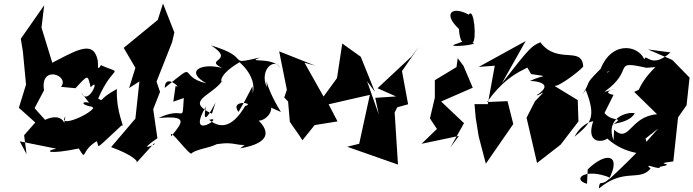

<svg xmlns="http://www.w3.org/2000/svg" viewBox="-20 -844 3967 1099"><path d="M282 -476 212 -704 214 -656 233 -814 99 -622 111 -549 129 -360 88 -227 182 -143 118 -70 132 38 93 -35 302 7C232 21 255 42 431 6C479 84 438 21 534 -36C551 2 515 22 676 -126C700 -109 643 -193 649 -339L650 -335C533 -272 579 -260 542 -280C631 -486 693 -410 558 -471C533 -429 544 -476 539 -500C512 -625 407 -549 239 -464ZM341 -100C368 -120 343 -207 238 -158L178 -225L232 -327C208 -478 383 -410 329 -347L412 -339C487 -420 481 -417 499 -344C559 -412 485 -231 446 -313L560 -165C534 -305 372 -253 517 -231C503 -190 306 -107 354 -178Z M863 -17C750 33 912 -74 881 -52L857 -219L896 -318L876 -377L965 -602L978 -658L913 -824L883 -730L688 -570L755 -456L719 -340L778 -378L755 -165L616 -2C738 42 780 84 759 90L864 -26Z M972 -262 1032 -283C1021 -127 1044 -242 888 -169C1047 -181 1036 -154 960 -64C942 -127 1073 62 1078 32C1130 -5 1248 6 1267 -74C1165 23 1220 -41 1329 -19C1468 10 1488 -105 1355 5C1527 -24 1542 -96 1422 -187C1463 -80 1623 -266 1462 -259L1588 -203C1481 -377 1507 -432 1507 -345C1461 -449 1559 -525 1589 -445C1557 -527 1377 -479 1469 -515C1261 -468 1435 -511 1188 -584C1332 -492 1143 -507 1251 -455C1134 -486 1035 -437 1161 -367C991 -407 1124 -503 923 -341C924 -431 1028 -328 985 -352ZM1379 -262 1345 -203C1291 -278 1448 -254 1383 -237C1323 -135 1256 -94 1177 -158C1274 -186 1040 -26 1158 -234C1136 -113 1183 -200 1214 -257L1193 -193C1034 -268 1192 -294 1253 -382C1250 -361 1214 -407 1350 -487C1329 -506 1457 -414 1426 -306C1400 -298 1436 -267 1425 -350Z M2148 -189 2081 -379 2126 -318 2045 -519 1939 -595 1909 -397 1767 -202 1890 -156 1870 -224 1723 -485 1785 -468 1578 -550 1622 -330 1607 -286 1629 -263 1639 -147C1662 -111 1689 -78 1711 -41L1781 -128L1912 -149L1861 -247L2097 -301L2036 -21L1967 -4L2258 98L2239 -200L2254 -230L2316 -247L2281 -437L2377 -576L2336 -521L2141 -339L2247 -292L2128 -284Z M2558 0 2636 -139 2505 -263 2686 -342 2633 -467 2600 -511 2593 -460 2469 -385V-285L2441 -166L2481 -106L2393 -21L2607 -66ZM2584 -590C2528 -570 2733 -587 2685 -601C2710 -610 2694 -808 2663 -760C2572 -811 2510 -770 2607 -678C2607 -678 2611 -550 2667 -620Z M3020 -420C3133 -402 3091 -418 3014 -381C3014 -381 3171 -377 3052 -299C3061 -291 3133 -356 3042 -264L2994 -170L3054 89L3189 -16L3291 -149L3287 -271L3154 -352C3187 -349 3332 -465 3318 -466C3310 -582 3169 -473 3073 -602C3023 -580 3017 -578 2852 -366L2989 -609L2720 -461L2812 -468L2772 -248H2696L2703 -169L2720 -63L2761 93L2918 -134L2885 -265L2768 -260C2931 -491 3073 -437 2977 -494Z M3675 -51 3747 -108C3661 -13 3656 6 3464 185C3543 33 3444 26 3344 126L3340 208C3250 183 3329 114 3472 173C3423 230 3412 177 3408 235C3553 114 3639 198 3704 121C3655 80 3761 135 3757 111C3868 91 3698 96 3834 80L3865 -208L3846 -150L3910 -242L3927 -400L3828 -501L3689 -561L3818 -544C3705 -443 3679 -545 3668 -504C3633 -588 3472 -615 3411 -431C3533 -434 3506 -458 3455 -428C3482 -490 3393 -386 3462 -493C3305 -341 3374 -397 3315 -305L3333 -329C3395 -170 3362 -139 3268 -61C3326 -168 3412 -149 3376 -151C3310 38 3549 -62 3426 -81C3506 8 3599 36 3700 40ZM3726 -373 3610 -318 3741 -190C3583 -177 3584 -21 3495 -101L3492 -40C3442 -171 3570 -205 3613 -196C3580 -126 3405 -131 3489 -132C3559 -180 3487 -140 3440 -197L3492 -301C3388 -319 3591 -356 3439 -318C3620 -447 3475 -501 3680 -456L3731 -460C3782 -501 3665 -418 3628 -309Z"/></svg>

Font: Asimov Silicon
Style: Regular
Weight: 400
Designer: Google
Version: Version 2.000980; 2014